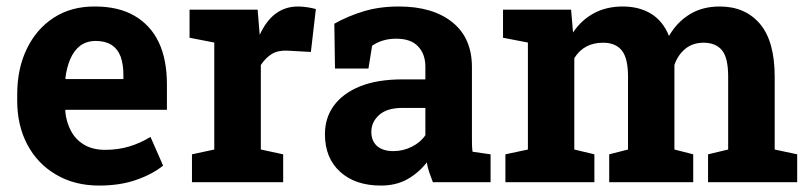

<svg xmlns="http://www.w3.org/2000/svg" viewBox="-20 -558 2478 588"><path d="M283.7 10.3Q208 10.3 151.4 -23.4Q94.7 -56.6 63.7 -115.2Q32.7 -173.8 32.7 -249V-268.6Q32.7 -347.7 62 -408.2Q91.3 -469.2 144.8 -503.9Q198.2 -538.6 271 -538.1Q342.8 -538.1 391.6 -509.8Q491.2 -452.1 491.2 -299.3V-221.7H180.7L179.7 -218.8Q182.6 -184.6 197.3 -157.2Q211.4 -130.4 237.8 -114.7Q264.2 -99.1 301.8 -99.1Q340.8 -99.1 374.8 -109.1Q408.7 -119.1 440.9 -138.7L479.5 -50.8Q446.8 -24.4 397.2 -7.1Q347.7 10.3 283.7 10.3ZM180.2 -318.4 181.6 -315.9H357.9V-328.6Q357.9 -360.4 349.6 -384.3Q331.1 -432.6 273.4 -432.6Q245.6 -432.6 225.6 -418Q206.1 -402.8 195.1 -377Q184.1 -351.1 180.2 -318.4Z M778.8 -100.1 847.2 -85.4V0H567.9V-85.4L636.2 -100.1V-427.7L560.5 -442.4V-528.3H769L774.4 -462.9L775.4 -451.2Q814.9 -538.1 892.6 -538.1Q905.3 -538.1 920.4 -535.9Q935.5 -533.7 947.3 -530.3L932.1 -398.9L861.3 -402.8Q831.1 -404.3 812.3 -392.6Q793.5 -380.9 778.8 -358.9Z M1146.5 10.3Q1067.9 10.3 1021.5 -32Q975.1 -74.2 975.1 -147Q975.1 -196.8 1002.4 -234.4Q1029.8 -272 1082.5 -293.5Q1135.3 -314.9 1212.9 -314.9H1282.7V-354Q1282.7 -392.1 1260.5 -415.8Q1238.3 -439.5 1193.8 -439.5Q1170.9 -439.5 1152.6 -433.8Q1134.3 -428.2 1119.6 -418L1108.4 -348.1H1005.9L1003.9 -485.4Q1045.4 -508.8 1093.8 -523.4Q1142.1 -538.1 1201.7 -538.1Q1305.2 -538.1 1365.2 -490Q1425.3 -441.9 1425.3 -352.5V-134.8Q1425.3 -124 1425.5 -113.5Q1425.8 -103 1427.2 -93.3L1482.4 -85.4V0H1305.7Q1300.3 -13.7 1294.9 -29.3Q1289.6 -44.9 1287.1 -60.5Q1261.7 -28.3 1227.3 -9Q1192.9 10.3 1146.5 10.3ZM1184.6 -95.2Q1214.4 -95.2 1241.2 -108.6Q1268.1 -122.1 1282.7 -144V-227.5H1212.4Q1165.5 -227.5 1141.4 -206.1Q1117.2 -184.6 1117.2 -154.3Q1117.2 -126 1135 -110.6Q1152.8 -95.2 1184.6 -95.2Z M1738.8 -100.1 1800.3 -85.4V0H1527.8V-85.4L1596.7 -100.1V-427.7L1520.5 -442.4V-528.3H1729L1734.9 -458.5Q1760.3 -496.6 1798.6 -517.3Q1836.9 -538.1 1887.2 -538.1Q1938 -538.1 1974.4 -515.6Q2010.7 -493.2 2028.8 -447.8Q2053.2 -490.2 2092.3 -514.2Q2131.3 -538.1 2184.1 -538.1Q2262.2 -538.1 2307.4 -484.9Q2352.5 -431.6 2352.5 -322.8V-100.1L2421.4 -85.4V0H2148.4V-85.4L2210 -100.1V-323.2Q2210 -381.8 2190.7 -404.5Q2171.4 -427.2 2134.8 -427.2Q2101.6 -427.2 2078.6 -408.4Q2055.7 -389.6 2045.4 -358.9V-100.1L2103 -85.4V0H1845.7V-85.4L1903.3 -100.1V-323.2Q1903.3 -380.4 1884 -403.8Q1864.7 -427.2 1827.1 -427.2Q1768.1 -427.2 1738.8 -379.9Z"/></svg>

Font: Suwannaphum
Style: Bold
Weight: 700
Designer: Danh Hong
Version: Version 8.002; ttfautohint (v1.8.3)